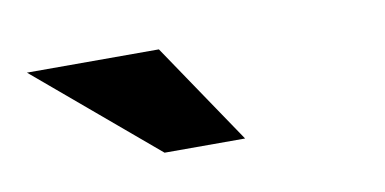

<svg xmlns="http://www.w3.org/2000/svg" viewBox="-32 -821 565 282"><g transform="rotate(-10 250.0 -680.5)"><path d="M213.9 -755.9 315.9 -605H195.8L17.1 -755.9Z"/></g></svg>

Font: Ultra
Style: Regular
Weight: 400
Designer: Astigmatic (AOETI)
Foundry: Astigmatic (AOETI)
Version: Version 1.000